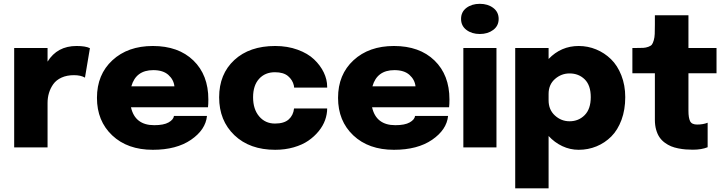

<svg xmlns="http://www.w3.org/2000/svg" viewBox="-20 -787 3878 1025"><path d="M55.7 0V-530.8H233.9V-458Q285.6 -541.5 388.7 -541.5Q436.5 -541.5 460 -529.8L433.6 -372.6Q411.1 -385.7 375 -385.7Q336.9 -385.7 308.6 -372.8Q280.3 -359.9 264.6 -337.9Q249 -315.9 241.5 -290.8Q233.9 -265.6 233.9 -237.3V0Z M1085 -168Q1077.6 -94.2 999.8 -40.8Q921.9 12.7 795.9 12.7Q660.6 12.7 579.1 -64.2Q497.6 -141.1 497.6 -264.6Q497.6 -389.2 580.1 -465.3Q662.6 -541.5 795.9 -541.5Q932.6 -541.5 1012.5 -464.1Q1092.3 -386.7 1092.3 -256.3Q1092.3 -230 1090.3 -214.4H679.2Q700.7 -118.7 803.2 -118.7Q854 -118.7 880.1 -133.5Q906.2 -148.4 908.7 -168ZM798.3 -412.6Q705.6 -412.6 681.2 -326.2H911.1Q907.2 -361.8 878.9 -387.2Q850.6 -412.6 798.3 -412.6Z M1449.2 12.7Q1313 12.7 1231.4 -65.2Q1149.9 -143.1 1149.9 -267.6Q1149.9 -391.6 1231 -466.6Q1312 -541.5 1449.2 -541.5Q1514.6 -541.5 1568.8 -521.7Q1623 -502 1656.5 -470.2Q1689.9 -438.5 1708.3 -400.6Q1726.6 -362.8 1726.6 -324.2V-319.3H1550.3Q1550.3 -324.7 1548.8 -330.6Q1542 -360.4 1517.6 -380.9Q1493.2 -401.4 1447.8 -401.4Q1395 -401.4 1363 -366Q1331.1 -330.6 1331.1 -267.6Q1331.1 -204.1 1363.5 -165.8Q1396 -127.4 1447.8 -127.4Q1496.6 -127.4 1521.2 -149.4Q1545.9 -171.4 1549.8 -208H1726.6Q1726.6 -177.2 1715.6 -146.2Q1704.6 -115.2 1681.4 -86.7Q1658.2 -58.1 1626 -35.9Q1593.8 -13.7 1547.9 -0.5Q1502 12.7 1449.2 12.7Z M2372.1 -168Q2364.7 -94.2 2286.9 -40.8Q2209 12.7 2083 12.7Q1947.8 12.7 1866.2 -64.2Q1784.7 -141.1 1784.7 -264.6Q1784.7 -389.2 1867.2 -465.3Q1949.7 -541.5 2083 -541.5Q2219.7 -541.5 2299.6 -464.1Q2379.4 -386.7 2379.4 -256.3Q2379.4 -230 2377.4 -214.4H1966.3Q1987.8 -118.7 2090.3 -118.7Q2141.1 -118.7 2167.2 -133.5Q2193.4 -148.4 2195.8 -168ZM2085.4 -412.6Q1992.7 -412.6 1968.3 -326.2H2198.2Q2194.3 -361.8 2166 -387.2Q2137.7 -412.6 2085.4 -412.6Z M2441.4 -686Q2441.4 -723.6 2470.2 -745.1Q2499 -766.6 2541.5 -766.6Q2584 -766.6 2613 -744.9Q2642.1 -723.1 2642.1 -686Q2642.1 -648.9 2613 -627.2Q2584 -605.5 2541.5 -605.5Q2499 -605.5 2470.2 -627.2Q2441.4 -648.9 2441.4 -686ZM2453.6 0V-530.8H2630.4V0Z M2730.5 218.3V-530.8H2908.7V-472.2Q2975.1 -541.5 3069.3 -541.5Q3118.2 -541.5 3162.6 -523.2Q3207 -504.9 3241.7 -471.2Q3276.4 -437.5 3297.1 -384.8Q3317.9 -332 3317.9 -268.6Q3317.9 -201.2 3297.9 -147Q3277.8 -92.8 3243.4 -58.3Q3209 -23.9 3164.3 -5.6Q3119.6 12.7 3069.3 12.7Q3023.4 12.7 2981.9 -6.8Q2940.4 -26.4 2908.7 -61V218.3ZM2908.7 -251.5Q2908.7 -201.2 2942.4 -170.4Q2976.1 -139.6 3020.5 -139.6Q3068.8 -139.6 3101.3 -172.4Q3133.8 -205.1 3133.8 -268.6Q3133.8 -331.5 3101.6 -363.3Q3069.3 -395 3020.5 -395Q2976.6 -395 2942.6 -365.2Q2908.7 -335.4 2908.7 -285.6V-257.3Z M3678.7 12.2Q3658.2 12.2 3640.1 10.7Q3622.1 9.3 3600.8 5.1Q3579.6 1 3562.5 -6.1Q3545.4 -13.2 3528.8 -25.4Q3512.2 -37.6 3501 -54Q3489.7 -70.3 3482.9 -94.2Q3476.1 -118.2 3476.1 -147.5V-396H3356V-530.8H3374Q3400.4 -530.8 3414.1 -531.5Q3427.7 -532.2 3441.2 -537.1Q3454.6 -542 3460 -548.8Q3465.3 -555.7 3470 -571.3Q3474.6 -586.9 3475.3 -605.7Q3476.1 -624.5 3476.1 -656.7V-705.6H3655.3V-530.8H3805.2V-396H3655.3V-195.3Q3655.3 -158.2 3664.1 -140.1Q3672.9 -122.1 3701.7 -122.1Q3733.4 -122.1 3757.8 -131.8V-1Q3725.1 12.2 3678.7 12.2Z"/></svg>

Font: Epilogue ExtraBold
Style: Regular
Weight: 800
Designer: Tyler Finck
Foundry: Etcetera Type Co
Version: Version 2.112